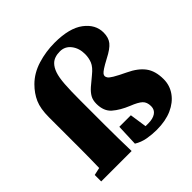

<svg xmlns="http://www.w3.org/2000/svg" viewBox="-192 -893 1071 1071"><g transform="rotate(-45 343.5 -357.5)"><path d="M74 -210V-459Q74 -527 92.5 -569Q111 -611 147 -647Q191 -691 256 -711Q321 -731 390 -731Q506 -731 565 -686.5Q624 -642 624 -578Q624 -538 604.5 -513.5Q585 -489 534 -463Q500 -445 483.5 -434Q467 -423 461.5 -416Q456 -409 456 -402Q456 -395 461.5 -386.5Q467 -378 488.5 -365Q510 -352 558 -329Q618 -301 647.5 -261.5Q677 -222 677 -157Q677 -108 649 -68.5Q621 -29 570.5 -6.5Q520 16 450 16Q413 16 376.5 9.5Q340 3 309 -16L314 -144H405L420 -43Q425 -43 430.5 -43Q436 -43 442 -43Q478 -43 499.5 -57.5Q521 -72 521 -100Q521 -132 503 -149Q485 -166 439 -184Q383 -207 348.5 -237Q314 -267 314 -325Q314 -354 325.5 -374Q337 -394 358.5 -413Q380 -432 410 -456Q445 -484 455.5 -510Q466 -536 466 -566Q466 -612 441.5 -644Q417 -676 377 -676Q332 -676 308 -652Q291 -635 281 -606Q271 -577 267.5 -528.5Q264 -480 264 -404V-210Q264 -105 267 0H27V-51L72 -61Q73 -98 73.5 -135.5Q74 -173 74 -210Z"/></g></svg>

Font: Source Serif Pro Black
Style: Regular
Weight: 900
Designer: Frank Grießhammer
Foundry: Adobe Systems Incorporated
Version: Version 3.001;hotconv 1.0.111;makeotfexe 2.5.65597